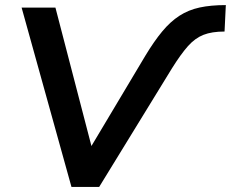

<svg xmlns="http://www.w3.org/2000/svg" viewBox="-20 -735 908 755"><path d="M261 0 65 -705H198L352 -113H311L551 -515Q586 -573 618 -611.5Q650 -650 685.5 -673Q721 -696 765 -705.5Q809 -715 868 -715L863 -611Q813 -611 780 -598Q747 -585 719 -553.5Q691 -522 656 -466L370 0Z"/></svg>

Font: Mulish ExtraLight
Style: Italic
Weight: 200
Italic angle: -9°
Designer: Vernon Adams
Foundry: Vernon Adams
Version: Version 3.603